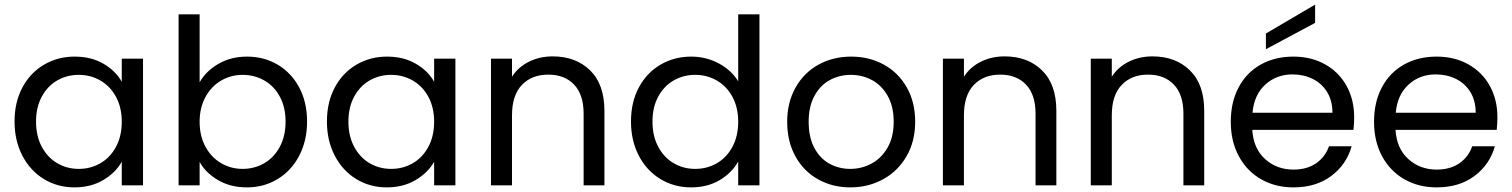

<svg xmlns="http://www.w3.org/2000/svg" viewBox="-20 -802 6544 831"><path d="M43 -276Q43 -360 77 -423.5Q111 -487 170.5 -522Q230 -557 303 -557Q375 -557 428 -526Q481 -495 507 -448V-548H599V0H507V-102Q480 -54 426.5 -22.5Q373 9 302 9Q229 9 170 -27Q111 -63 77 -128Q43 -193 43 -276ZM507 -275Q507 -337 482 -383Q457 -429 414.5 -453.5Q372 -478 321 -478Q270 -478 228 -454Q186 -430 161 -384Q136 -338 136 -276Q136 -213 161 -166.5Q186 -120 228 -95.5Q270 -71 321 -71Q372 -71 414.5 -95.5Q457 -120 482 -166.5Q507 -213 507 -275Z M844 -446Q872 -495 926 -526Q980 -557 1049 -557Q1123 -557 1182 -522Q1241 -487 1275 -423.5Q1309 -360 1309 -276Q1309 -193 1275 -128Q1241 -63 1181.5 -27Q1122 9 1049 9Q978 9 924.5 -22Q871 -53 844 -101V0H753V-740H844ZM1216 -276Q1216 -338 1191 -384Q1166 -430 1123.5 -454Q1081 -478 1030 -478Q980 -478 937.5 -453.5Q895 -429 869.5 -382.5Q844 -336 844 -275Q844 -213 869.5 -166.5Q895 -120 937.5 -95.5Q980 -71 1030 -71Q1081 -71 1123.5 -95.5Q1166 -120 1191 -166.5Q1216 -213 1216 -276Z M1395 -276Q1395 -360 1429 -423.5Q1463 -487 1522.5 -522Q1582 -557 1655 -557Q1727 -557 1780 -526Q1833 -495 1859 -448V-548H1951V0H1859V-102Q1832 -54 1778.5 -22.5Q1725 9 1654 9Q1581 9 1522 -27Q1463 -63 1429 -128Q1395 -193 1395 -276ZM1859 -275Q1859 -337 1834 -383Q1809 -429 1766.5 -453.5Q1724 -478 1673 -478Q1622 -478 1580 -454Q1538 -430 1513 -384Q1488 -338 1488 -276Q1488 -213 1513 -166.5Q1538 -120 1580 -95.5Q1622 -71 1673 -71Q1724 -71 1766.5 -95.5Q1809 -120 1834 -166.5Q1859 -213 1859 -275Z M2372 -558Q2472 -558 2534 -497.5Q2596 -437 2596 -323V0H2506V-310Q2506 -392 2465 -435.5Q2424 -479 2353 -479Q2281 -479 2238.5 -434Q2196 -389 2196 -303V0H2105V-548H2196V-470Q2223 -512 2269.5 -535Q2316 -558 2372 -558Z M2711 -276Q2711 -360 2745 -423.5Q2779 -487 2838.5 -522Q2898 -557 2972 -557Q3036 -557 3091 -527.5Q3146 -498 3175 -450V-740H3267V0H3175V-103Q3148 -54 3095 -22.5Q3042 9 2971 9Q2898 9 2838.5 -27Q2779 -63 2745 -128Q2711 -193 2711 -276ZM3175 -275Q3175 -337 3150 -383Q3125 -429 3082.5 -453.5Q3040 -478 2989 -478Q2938 -478 2896 -454Q2854 -430 2829 -384Q2804 -338 2804 -276Q2804 -213 2829 -166.5Q2854 -120 2896 -95.5Q2938 -71 2989 -71Q3040 -71 3082.5 -95.5Q3125 -120 3150 -166.5Q3175 -213 3175 -275Z M3660 9Q3583 9 3520.5 -26Q3458 -61 3422.5 -125.5Q3387 -190 3387 -275Q3387 -359 3423.5 -423.5Q3460 -488 3523 -522.5Q3586 -557 3664 -557Q3742 -557 3805 -522.5Q3868 -488 3904.5 -424Q3941 -360 3941 -275Q3941 -190 3903.5 -125.5Q3866 -61 3802 -26Q3738 9 3660 9ZM3660 -71Q3709 -71 3752 -94Q3795 -117 3821.5 -163Q3848 -209 3848 -275Q3848 -341 3822 -387Q3796 -433 3754 -455.5Q3712 -478 3663 -478Q3613 -478 3571.5 -455.5Q3530 -433 3505 -387Q3480 -341 3480 -275Q3480 -208 3504.5 -162Q3529 -116 3570 -93.5Q3611 -71 3660 -71Z M4328 -558Q4428 -558 4490 -497.5Q4552 -437 4552 -323V0H4462V-310Q4462 -392 4421 -435.5Q4380 -479 4309 -479Q4237 -479 4194.5 -434Q4152 -389 4152 -303V0H4061V-548H4152V-470Q4179 -512 4225.5 -535Q4272 -558 4328 -558Z M4968 -558Q5068 -558 5130 -497.5Q5192 -437 5192 -323V0H5102V-310Q5102 -392 5061 -435.5Q5020 -479 4949 -479Q4877 -479 4834.5 -434Q4792 -389 4792 -303V0H4701V-548H4792V-470Q4819 -512 4865.5 -535Q4912 -558 4968 -558Z M5841 -295Q5841 -269 5838 -240H5400Q5405 -159 5455.5 -113.5Q5506 -68 5578 -68Q5637 -68 5676.5 -95.5Q5716 -123 5732 -169H5830Q5808 -90 5742 -40.5Q5676 9 5578 9Q5500 9 5438.5 -26Q5377 -61 5342 -125.5Q5307 -190 5307 -275Q5307 -360 5341 -424Q5375 -488 5436.5 -522.5Q5498 -557 5578 -557Q5656 -557 5716 -523Q5776 -489 5808.5 -429.5Q5841 -370 5841 -295ZM5747 -314Q5747 -366 5724 -403.5Q5701 -441 5661.5 -460.5Q5622 -480 5574 -480Q5505 -480 5456.5 -436Q5408 -392 5401 -314ZM5672 -703 5459 -589V-657L5672 -782Z M6461 -295Q6461 -269 6458 -240H6020Q6025 -159 6075.5 -113.5Q6126 -68 6198 -68Q6257 -68 6296.5 -95.5Q6336 -123 6352 -169H6450Q6428 -90 6362 -40.5Q6296 9 6198 9Q6120 9 6058.5 -26Q5997 -61 5962 -125.5Q5927 -190 5927 -275Q5927 -360 5961 -424Q5995 -488 6056.5 -522.5Q6118 -557 6198 -557Q6276 -557 6336 -523Q6396 -489 6428.5 -429.5Q6461 -370 6461 -295ZM6367 -314Q6367 -366 6344 -403.5Q6321 -441 6281.5 -460.5Q6242 -480 6194 -480Q6125 -480 6076.5 -436Q6028 -392 6021 -314Z"/></svg>

Font: DVN-Poppins
Style: Regular
Weight: 400
Designer: Ninad Kale (Devanagari), Jonny Pinhorn (Latin)
Foundry: Indian Type Foundry
Version: 4.004